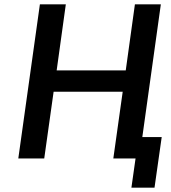

<svg xmlns="http://www.w3.org/2000/svg" viewBox="-20 -727 785 881"><path d="M689 134 722 -98H633L718 -707H599L557 -404H240L282 -707H163L64 0H183L226 -306H543L500 0H602L583 134Z"/></svg>

Font: Brisa Sans Medium
Style: Italic
Weight: 600
Italic angle: -8°
Designer: Dalton Maag Ltd
Foundry: Dalton Maag Ltd
Version: Version 1.101;July 10, 2019;FontCreator 11.5.0.2425 64-bit